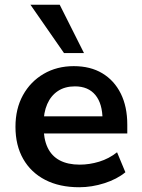

<svg xmlns="http://www.w3.org/2000/svg" viewBox="-20 -777 596 807"><path d="M313 10Q230 10 170 -21Q110 -52 77.5 -109Q45 -166 45 -244Q45 -320 76.5 -377Q108 -434 163.5 -466.5Q219 -499 290 -499Q360 -499 410 -469Q460 -439 487.5 -384Q515 -329 515 -253V-216H146V-288H427L411 -273Q411 -341 381 -377.5Q351 -414 295 -414Q253 -414 223.5 -394.5Q194 -375 178.5 -339.5Q163 -304 163 -255V-248Q163 -193 180 -157Q197 -121 231 -103Q265 -85 315 -85Q356 -85 397 -97.5Q438 -110 472 -137L507 -53Q472 -24 419 -7Q366 10 313 10ZM249 -554 108 -757H231L333 -554Z"/></svg>

Font: NunitoSans3
Style: Bold
Weight: 700
Designer: Vernon Adams
Foundry: Vernon Adams
Version: Version 3.101;gftools[0.9.27]